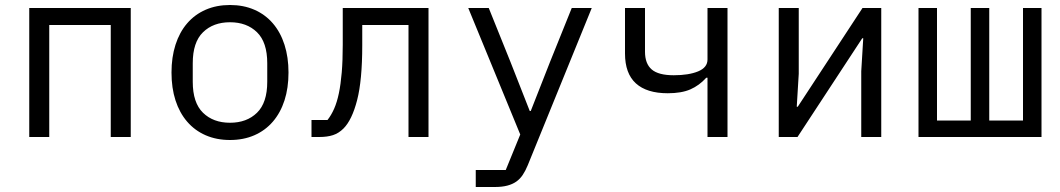

<svg xmlns="http://www.w3.org/2000/svg" viewBox="-20 -548 4240 768"><path d="M97 -516H503V0H423V-448H177V0H97Z M900 12Q846 12 802.5 -7Q759 -26 728.5 -61.5Q698 -97 682 -146.5Q666 -196 666 -258Q666 -319 682 -369Q698 -419 728.5 -454.5Q759 -490 802.5 -509Q846 -528 900 -528Q954 -528 997.5 -509Q1041 -490 1071.5 -454.5Q1102 -419 1118 -369Q1134 -319 1134 -258Q1134 -196 1118 -146.5Q1102 -97 1071.5 -61.5Q1041 -26 997.5 -7Q954 12 900 12ZM900 -57Q967 -57 1008 -97Q1049 -137 1049 -221V-295Q1049 -379 1008 -419Q967 -459 900 -459Q833 -459 792 -419Q751 -379 751 -295V-221Q751 -137 792 -97Q833 -57 900 -57Z M1226 -68H1290Q1305 -87 1316.5 -113Q1328 -139 1335.5 -175Q1343 -211 1347 -258.5Q1351 -306 1351 -369V-516H1694V0H1614V-448H1429V-367Q1429 -227 1408.5 -147.5Q1388 -68 1354 -34Q1335 -15 1312 -7.5Q1289 0 1257 0H1226Z M2267 -516H2347L2091 113Q2082 135 2071 151.5Q2060 168 2045 178.5Q2030 189 2009 194.5Q1988 200 1959 200H1883V132H2003L2061 -10L1853 -516H1935L2022 -300L2099 -104H2103L2180 -300Z M2810 -237H2805Q2777 -206 2741.5 -190.5Q2706 -175 2651 -175Q2567 -175 2523.5 -214.5Q2480 -254 2480 -334V-516H2560V-341Q2560 -293 2587 -270Q2614 -247 2675 -247Q2735 -247 2772.5 -262.5Q2810 -278 2810 -310V-516H2890V0H2810Z M3095 -516H3175V-253L3167 -121H3171L3430 -516H3505V0H3425V-263L3433 -395H3429L3170 0H3095Z M3654 -516H3728V-66H3863V-516H3937V-66H4072V-516H4146V0H3654Z"/></svg>

Font: PlemolJP35 Console
Style: Regular
Weight: 400
Version: v2.0.3; ttfautohint (v1.8.4.7-5d5b-dirty) -l 6 -r 45 -G 200 